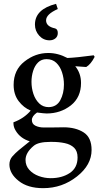

<svg xmlns="http://www.w3.org/2000/svg" viewBox="-20 -726 513 1000"><path d="M281 -554Q281 -536 268.5 -526Q256 -516 238 -516Q206 -516 184 -540.5Q162 -565 162 -598Q162 -678 272 -706L281 -679Q220 -652 220 -620Q220 -588 267 -578Q281 -574 281 -554ZM140 -150Q103 -165 77 -199.5Q51 -234 51 -284Q51 -362 108 -406Q164 -450 231 -450H232Q282 -450 331 -424Q379 -426 468 -438L473 -430Q453 -391 429 -377L372 -381Q402 -344 402 -294Q402 -219 349 -177Q295 -135 223 -135Q210 -135 173 -140Q146 -121 146 -101Q146 -80 165 -71Q184 -62 208 -62Q218 -62 239 -62Q260 -62 281 -62.5Q302 -63 311 -63Q374 -63 415.5 -36.5Q457 -10 457 55Q457 133 381 193Q304 254 205 254Q124 254 77 216Q30 179 29 132Q29 106 44.5 88.5Q60 71 78 56Q88 47 107 32.5Q126 18 135 10Q86 -5 62 -45Q50 -64 50 -84Q50 -86 50 -89Q105 -109 140 -150ZM313 -286Q313 -319 303 -349.5Q293 -380 273 -399Q253 -418 222 -418Q196 -418 178.5 -401Q161 -384 152.5 -356.5Q144 -329 144 -300Q144 -267 154 -237Q164 -207 184 -187.5Q204 -168 234 -168Q275 -169 294 -204Q313 -239 313 -286ZM384 94Q384 61 366 43.5Q348 26 317.5 19.5Q287 13 251 13Q246 13 242 13Q179 13 155 34Q113 69 113 107Q113 137 132.5 158.5Q152 180 182 191Q212 202 244 202Q303 202 343.5 175Q384 148 384 94Z"/></svg>

Font: Shafarik
Style: Regular
Weight: 400
Version: Version 1.001; ttfautohint (v1.8.4.7-5d5b)